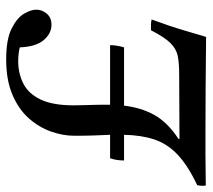

<svg xmlns="http://www.w3.org/2000/svg" viewBox="-72 -618 671 606"><g transform="rotate(-90 263.0 -314.5)"><path d="M128 -83 333 -84Q368 -84 390 -88.5Q412 -93 430.5 -111.5Q449 -130 471 -173Q479 -173 487.5 -173Q496 -173 505 -171Q483 -111 471.5 -71.5Q460 -32 450 1Q365 0 292 -0.5Q219 -1 152 -1Q108 -1 78 -1Q48 -1 26 -0.5Q4 0 -19 0Q-19 -2 -19.5 -3.5Q-20 -5 -20 -9Q-20 -13 -19.5 -18Q-19 -23 -18 -27Q45 -57 79 -89.5Q113 -122 126.5 -163Q140 -204 141 -258H60Q60 -282 67 -302H141Q140 -325 139 -351Q138 -377 138 -415Q138 -451 151.5 -489Q165 -527 193.5 -559Q222 -591 268 -610.5Q314 -630 379 -630Q442 -630 476 -613Q510 -596 523 -574Q536 -552 536 -535Q536 -517 523.5 -502Q511 -487 488 -487Q461 -487 440 -511.5Q419 -536 417 -587Q398 -592 373 -592Q335 -592 303 -576Q271 -560 252.5 -521.5Q234 -483 234 -416Q234 -398 235 -370Q236 -342 236 -317Q236 -309 236 -302H424Q424 -282 417 -258H233Q227 -205 204 -163Q181 -121 128 -86Z"/></g></svg>

Font: Tiro Devanagari Sanskrit
Style: Italic
Weight: 400
Italic angle: -11°
Designer: Devanagari: John Hudson & Fiona Ross, assisted by Paul Hanslow. Latin: John Hudson with Paul Hanslow, assisted by Kaja S
Foundry: Tiro Typeworks Ltd.
Version: Version 1.52